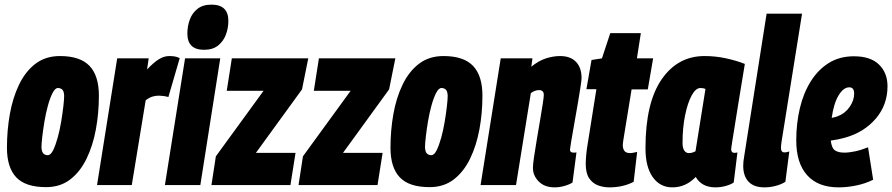

<svg xmlns="http://www.w3.org/2000/svg" viewBox="-20 -799 3852 829"><path d="M179 9Q90 9 50 -33.5Q10 -76 10 -161Q10 -236 22.5 -306.5Q35 -377 62.5 -434Q90 -491 133.5 -524Q177 -557 239 -557Q326 -557 366.5 -514.5Q407 -472 407 -386Q407 -311 394 -240.5Q381 -170 353.5 -113.5Q326 -57 283 -24Q240 9 179 9ZM186 -129Q199 -129 209.5 -150.5Q220 -172 229 -204.5Q238 -237 244 -273Q250 -309 253.5 -339.5Q257 -370 257 -386Q256 -406 248.5 -412.5Q241 -419 230 -419Q218 -419 207 -397.5Q196 -376 187 -343.5Q178 -311 172 -275Q166 -239 162.5 -208.5Q159 -178 159 -163Q160 -143 167.5 -136Q175 -129 186 -129Z M622 -547 615 -499Q644 -530 666.5 -543.5Q689 -557 710 -557Q722 -557 733 -555.5Q744 -554 756 -548L707 -380Q697 -383 685.5 -384.5Q674 -386 666 -386Q652 -386 638.5 -382Q625 -378 609 -366L549 0H399L486 -547Z M893 -779Q966 -779 966 -709Q966 -677 955 -648.5Q944 -620 921 -602Q898 -584 861 -584Q789 -584 789 -654Q789 -686 799.5 -714.5Q810 -743 833 -761Q856 -779 893 -779ZM692 0 779 -547H931L845 0Z M893 0 912 -124 1118 -407H959L981 -547H1311L1284 -413L1085 -139H1256L1234 0Z M1269 0 1288 -124 1494 -407H1335L1357 -547H1687L1660 -413L1461 -139H1632L1610 0Z M1835 9Q1746 9 1706 -33.5Q1666 -76 1666 -161Q1666 -236 1678.5 -306.5Q1691 -377 1718.5 -434Q1746 -491 1789.5 -524Q1833 -557 1895 -557Q1982 -557 2022.5 -514.5Q2063 -472 2063 -386Q2063 -311 2050 -240.5Q2037 -170 2009.5 -113.5Q1982 -57 1939 -24Q1896 9 1835 9ZM1842 -129Q1855 -129 1865.5 -150.5Q1876 -172 1885 -204.5Q1894 -237 1900 -273Q1906 -309 1909.5 -339.5Q1913 -370 1913 -386Q1912 -406 1904.5 -412.5Q1897 -419 1886 -419Q1874 -419 1863 -397.5Q1852 -376 1843 -343.5Q1834 -311 1828 -275Q1822 -239 1818.5 -208.5Q1815 -178 1815 -163Q1816 -143 1823.5 -136Q1831 -129 1842 -129Z M2142 -547H2279L2274 -511Q2306 -537 2337.5 -547Q2369 -557 2398 -557Q2443 -557 2467 -532Q2491 -507 2491 -462Q2491 -453 2486 -420.5Q2481 -388 2473.5 -344.5Q2466 -301 2458.5 -259Q2451 -217 2446 -187Q2441 -157 2441 -153Q2441 -140 2456 -140Q2458 -140 2461.5 -140Q2465 -140 2469 -141L2452 -11Q2438 -2 2416.5 4Q2395 10 2375 10Q2331 10 2306 -15.5Q2281 -41 2281 -74Q2281 -89 2286 -122.5Q2291 -156 2298 -198Q2305 -240 2312 -280.5Q2319 -321 2323.5 -351Q2328 -381 2328 -389Q2328 -410 2307 -410Q2290 -410 2272 -397L2208 0H2055Z M2731 -143 2716 -14Q2670 10 2611 10Q2586 10 2562.5 1.5Q2539 -7 2524 -29Q2509 -51 2509 -92Q2509 -108 2511.5 -134Q2514 -160 2518 -181L2555 -414H2512L2534 -540L2579 -547L2615 -656H2747L2730 -547H2800L2777 -413H2707L2672 -198Q2671 -191 2670 -184.5Q2669 -178 2669 -173Q2669 -157 2676 -147.5Q2683 -138 2701 -138Q2707 -138 2714 -139.5Q2721 -141 2731 -143Z M3069 10Q3010 10 2984 -35Q2941 10 2883 10Q2830 10 2798.5 -34Q2767 -78 2767 -159Q2767 -355 2836.5 -456Q2906 -557 3022 -557Q3070 -557 3115.5 -547Q3161 -537 3196 -523Q3179 -422 3168.5 -355.5Q3158 -289 3151.5 -249.5Q3145 -210 3142 -190.5Q3139 -171 3138 -164Q3137 -157 3137 -155Q3137 -139 3151 -139Q3159 -139 3164 -141L3148 -11Q3135 -2 3113 4Q3091 10 3069 10ZM2983 -146 3026 -415Q3017 -419 3004 -419Q2984 -419 2966.5 -387Q2949 -355 2938 -301Q2927 -247 2927 -182Q2927 -160 2934.5 -149Q2942 -138 2954 -138Q2969 -138 2983 -146Z M3290 -740H3443L3354 -184Q3353 -176 3352.5 -170Q3352 -164 3352 -160Q3352 -141 3367 -141Q3377 -141 3388 -145L3371 -14Q3354 -3 3329.5 3.5Q3305 10 3281 10Q3235 10 3212 -14.5Q3189 -39 3189 -83Q3189 -101 3193 -123Z M3750 -23Q3716 -6 3676.5 2Q3637 10 3601 10Q3512 10 3465 -42.5Q3418 -95 3418 -193Q3418 -266 3433.5 -331.5Q3449 -397 3480.5 -447.5Q3512 -498 3558.5 -527Q3605 -556 3667 -556Q3739 -556 3775.5 -520Q3812 -484 3812 -427Q3812 -346 3761.5 -287Q3711 -228 3630 -205Q3598 -196 3567 -192Q3571 -159 3585.5 -149.5Q3600 -140 3625 -140Q3646 -140 3672 -145.5Q3698 -151 3728 -163ZM3647 -422Q3622 -422 3601 -387.5Q3580 -353 3571 -290Q3586 -293 3597 -297Q3630 -310 3649 -338Q3668 -366 3668 -395Q3668 -422 3647 -422Z"/></svg>

Font: Georama Condensed ExtraBold
Style: Italic
Weight: 800
Width: 3
Italic angle: -9°
Designer: Jean-Baptiste Levee
Foundry: Production Type
Version: Version 1.000